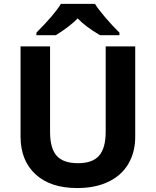

<svg xmlns="http://www.w3.org/2000/svg" viewBox="-20 -951 796 981"><path d="M670.9 -713.9V-252Q670.9 -172.9 635.5 -113.3Q600.1 -53.7 533.2 -22Q466.3 9.8 375 9.8Q237.3 9.8 161.1 -60.8Q85 -131.3 85 -253.9V-713.9H235.8V-276.9Q235.8 -194.3 269 -155.8Q302.2 -117.2 378.9 -117.2Q453.1 -117.2 486.6 -156Q520 -194.8 520 -277.8V-713.9ZM491.2 -771Q414.6 -816.4 377 -856.9Q338.9 -817.4 265.1 -771H166V-784.2Q258.3 -876.5 291 -931.2H465.3Q480.5 -905.8 517.8 -862.1Q555.2 -818.4 590.3 -784.2V-771Z"/></svg>

Font: Zoram GWebM
Style: Bold
Weight: 700
Foundry: Ascender Corporation
Version: Version 1.000